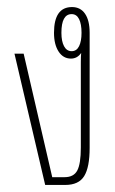

<svg xmlns="http://www.w3.org/2000/svg" viewBox="-20 -524 327 544"><path d="M108 0 21 -372H47L128 -22H163Q189 -22 199 -41Q209 -60 209 -106V-347Q209 -364 210 -374Q199 -358 181 -358Q159 -358 146 -378Q133 -398 133 -431Q133 -504 184 -504Q208 -504 221 -485Q234 -466 234 -431V-105Q234 -50 218.5 -25Q203 0 165 0ZM183 -379Q197 -379 204 -393Q211 -407 211 -431Q211 -456 204 -470Q197 -484 183 -484Q154 -484 154 -431Q154 -407 161.5 -393Q169 -379 183 -379Z"/></svg>

Font: Noto Sans Thai Looped UI Condensed Thin
Style: Regular
Weight: 100
Width: 3
Designer: Cadson Demak Team
Foundry: Cadson Demak Co., Ltd.
Version: Version 1.000; ttfautohint (v1.8.4.7-5d5b)